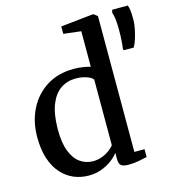

<svg xmlns="http://www.w3.org/2000/svg" viewBox="-120 -919 933 1030"><g transform="rotate(-15 346.5 -404.0)"><path d="M246.5 11Q203 11 164.2 -5.2Q125.5 -21.5 95.5 -54.8Q65.5 -88 48.5 -139Q31.5 -190 31.5 -259.5Q31.5 -344.5 65.5 -413Q99.5 -481.5 163.2 -522.2Q227 -563 315 -563Q341.5 -563 365 -559.2Q388.5 -555.5 407 -550.5V-747.5L310 -759V-800L488 -819H493.5L514.5 -803V-48.5H571V-5Q551.5 -0.5 523.5 4.8Q495.5 10 466.5 10Q441.5 10 428 1.8Q414.5 -6.5 414.5 -36.5V-70Q399 -49.5 374 -31Q349 -12.5 316.8 -0.8Q284.5 11 246.5 11ZM288 -57.5Q315.5 -57.5 339 -66.5Q362.5 -75.5 380 -88.8Q397.5 -102 407 -114.5V-479Q399 -491.5 371.8 -501Q344.5 -510.5 312 -510.5Q265 -510.5 228.8 -486.2Q192.5 -462 171.2 -410Q150 -358 149 -274.5Q148.5 -197 167.2 -149.2Q186 -101.5 217.8 -79.5Q249.5 -57.5 288 -57.5ZM656 -590H601L598 -597.5Q601 -617.5 602.8 -644.5Q604.5 -671.5 604.5 -703Q604.5 -738 601.5 -762Q598.5 -786 593 -800L597 -816H684Q689 -802.5 691 -784.5Q693 -766.5 693 -735Q693 -714 687.8 -686.5Q682.5 -659 674.2 -632.8Q666 -606.5 656 -590Z"/></g></svg>

Font: Merriweather 36pt Medium
Style: Regular
Weight: 500
Version: Version 2.100